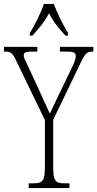

<svg xmlns="http://www.w3.org/2000/svg" viewBox="-27 -951 492 971"><path d="M124 -784V-771H137C171 -809 197 -838 221 -884C244 -838 269 -809 304 -771H317V-784C293 -822 262 -886 245 -931H195C180 -886 148 -822 124 -784ZM118 0H324V-24H300C253 -24 242 -35 242 -110V-345L384 -640C405 -684 416 -690 442 -690H445V-714H276V-690H313C348 -690 356 -683 356 -668C356 -657 354 -646 341 -618L270 -471C249 -428 235 -397 225 -376C207 -416 189 -456 169 -499L114 -618C102 -642 93 -660 93 -671C93 -683 98 -690 133 -690H162V-714H-7V-690H-3C26 -690 36 -685 55 -644L200 -344V-109C200 -35 189 -24 142 -24H118Z"/></svg>

Font: Noto Serif Georgian ExtraCondensed ExtraLight
Style: Regular
Weight: 200
Width: 2
Designer: Monotype Design Team, Akaki Razmadze
Foundry: Google LLC
Version: Version 2.003